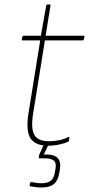

<svg xmlns="http://www.w3.org/2000/svg" viewBox="-20 -638 399 855"><path d="M195 11Q138 11 116.5 -21Q95 -53 106 -128L159 -458H81Q76 -458 77 -463L80 -475Q81 -479 85 -479H162L186 -614Q188 -618 191 -618H201Q206 -618 205 -614L183 -479H352Q357 -479 356 -474L353 -462Q352 -458 348 -458H180L127 -129Q117 -64 133.5 -36.5Q150 -9 199 -9Q221 -9 243 -13.5Q265 -18 285 -28Q287 -29 288 -28Q289 -27 289 -25L287 -12Q287 -8 282 -6Q263 2 239.5 6.5Q216 11 195 11ZM165 197Q154 197 141.5 195.5Q129 194 117 192Q111 191 112 187L114 177Q116 172 121 173Q132 175 143.5 176.5Q155 178 166 178Q192 178 206 167Q220 156 224 131L227 114Q232 89 220.5 78Q209 67 179 67H156Q152 67 153 64Q153 60 153.5 57Q154 54 155 50L179 -2Q182 -6 184 -6H197Q202 -6 200 -2L175 50H187Q222 50 237 66Q252 82 247 115L244 132Q238 167 219.5 182Q201 197 165 197Z"/></svg>

Font: Sofia Sans Semi Condensed Thin
Style: Italic
Weight: 250
Italic angle: -9°
Version: Version 4.100